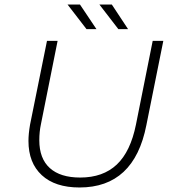

<svg xmlns="http://www.w3.org/2000/svg" viewBox="-20 -825 769 850"><path d="M106 -201Q106 -232 113 -273L188 -644H235L161 -274Q154 -241 154 -204Q154 -123 200.5 -81Q247 -39 335 -39Q436 -39 497 -96.5Q558 -154 582 -274L656 -644H703L628 -271Q574 5 332 5Q224 5 165 -49.5Q106 -104 106 -201ZM279 -805H334L407 -696H363ZM420 -805H475L547 -696H504Z"/></svg>

Font: Montserrat Ace
Style: Light Italic
Weight: 300
Italic angle: -11.3°
Designer: Julieta Ulanovsky
Foundry: Julieta Ulanovsky
Version: Version 1